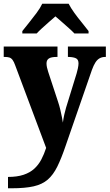

<svg xmlns="http://www.w3.org/2000/svg" viewBox="-22 -786 589 1032"><path d="M21 165Q70 165 104.5 153.5Q139 142 162 121Q185 100 200 71.5Q215 43 226 9L60 -434Q53 -454 45.5 -464Q38 -474 28 -477Q18 -480 3 -480H-2V-536H287V-480H283Q253 -480 240.5 -471.5Q228 -463 228 -445Q228 -435 230.5 -423.5Q233 -412 237 -400L290 -239Q297 -218 302 -197Q307 -176 310.5 -158Q314 -140 316 -127Q319 -150 323.5 -170Q328 -190 333 -207L390 -392Q393 -401 396.5 -418Q400 -435 400 -445Q400 -465 387.5 -472Q375 -479 347 -480H343V-536H547V-480H544Q527 -480 514 -473Q501 -466 491 -450.5Q481 -435 472 -410L331 -3Q308 65 286 109.5Q264 154 234.5 179.5Q205 205 159 215.5Q113 226 40 226H21ZM98 -619Q113 -638 134 -664Q155 -690 175 -717Q195 -744 205 -766H347Q358 -744 377.5 -717Q397 -690 418.5 -664Q440 -638 454 -619V-606H378Q368 -617 349 -634Q330 -651 310 -668.5Q290 -686 276 -698Q261 -685 241.5 -668Q222 -651 204 -634.5Q186 -618 175 -606H98Z"/></svg>

Font: Noto Serif Khmer SemiCondensed ExtraBold
Style: Regular
Weight: 800
Width: 4
Designer: Danh Hong and the Monotype Design Team
Foundry: Monotype Imaging Inc.
Version: Version 2.004